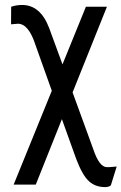

<svg xmlns="http://www.w3.org/2000/svg" viewBox="-20 -556 499 789"><path d="M70.8 -535.6C55.5 -535.6 40.5 -533.2 25.9 -528.3L25.4 -456.1L53.7 -458.5C83.3 -458.5 107.6 -428.7 126.5 -369.1L192.9 -183.1L36.1 202.6H127L234.4 -66.4L293 96.7C309.9 141.3 327.2 171.8 345 188.2C362.7 204.7 385.1 212.9 412.1 212.9C422.2 212.9 430 210.4 435.5 205.6L459.5 128.4L428.2 130.9H418.9C398.1 130.5 379.6 106 363.3 57.1L278.3 -176.3L419.4 -528.3H333L236.8 -291.5L181.6 -441.9C157.6 -504.4 120.6 -535.6 70.8 -535.6Z"/></svg>

Font: Roboto Condensed
Style: Regular
Weight: 400
Designer: Google
Version: Version 2.134; 2016